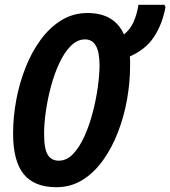

<svg xmlns="http://www.w3.org/2000/svg" viewBox="-20 -780 718 810"><path d="M217.8 9.8Q125 9.8 80.1 -45.2Q35.2 -100.1 35.2 -216.8Q35.2 -285.2 48.3 -356.7Q61.5 -428.2 87.4 -494.1Q113.3 -560.1 151.4 -612.1Q189.5 -664.1 239 -694.6Q288.6 -725.1 349.1 -725.1Q462.4 -725.1 502.9 -634.8Q528.8 -654.8 543.5 -687.5Q558.1 -720.2 564 -759.8H673.8L678.2 -750Q664.6 -677.2 629.4 -624Q594.2 -570.8 527.8 -542Q528.8 -532.7 528.8 -522.7Q528.8 -512.7 528.8 -502Q528.8 -432.1 515.9 -359.9Q502.9 -287.6 477.3 -221.4Q451.7 -155.3 414.1 -103Q376.5 -50.8 327.4 -20.5Q278.3 9.8 217.8 9.8ZM228 -102.1Q261.7 -102.1 288.8 -130.9Q315.9 -159.7 336.7 -206.1Q357.4 -252.4 371.6 -306.9Q385.7 -361.3 392.8 -413.6Q399.9 -465.8 399.9 -504.9Q399.9 -613.8 338.9 -613.8Q306.2 -613.8 279.1 -586.7Q252 -559.6 231 -515.1Q210 -470.7 195.6 -417.5Q181.2 -364.3 173.6 -311.5Q166 -258.8 166 -215.8Q166 -151.4 181.6 -126.7Q197.3 -102.1 228 -102.1Z"/></svg>

Font: Open Sans Condensed
Style: Bold Italic
Weight: 700
Width: 3
Italic angle: -12°
Designer: Monotype Design Team
Foundry: Monotype Imaging Inc.
Version: Version 3.003; ttfautohint (v1.8.4)